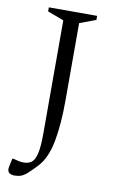

<svg xmlns="http://www.w3.org/2000/svg" viewBox="-93 -710 563 932"><g transform="rotate(10 189.0 -243.5)"><path d="M46 173Q33 173 23 167Q13 161 13 145Q13 143 14.5 134Q16 125 23 94H29Q46 98 56 100.5Q66 103 80 103Q102 103 117.5 92.5Q133 82 141.5 49Q150 16 150 -51V-610L70 -640V-660H308V-640L228 -610V-228Q228 -111 212 -26.5Q196 58 155 103Q126 134 109.5 148.5Q93 163 79 168Q65 173 46 173Z"/></g></svg>

Font: Spectral Light
Style: Regular
Weight: 300
Designer: Jean-Baptiste Levee
Foundry: Production Type
Version: Version 2.001